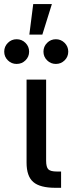

<svg xmlns="http://www.w3.org/2000/svg" viewBox="-67 -895 345 915"><path d="M197.3 0Q123.5 0 91.6 -27.6Q59.6 -55.2 59.6 -120.1V-515.6H152.8V-129.9Q152.8 -98.6 163.3 -88.1Q173.8 -77.6 204.1 -77.6Q208 -77.6 214.1 -77.6Q220.2 -77.6 224.1 -77.6V0Q217.8 0 210.9 0Q204.1 0 197.3 0ZM199.2 -590.3Q174.8 -590.3 157.5 -607.4Q140.1 -624.5 140.1 -648.9Q140.1 -673.3 157.5 -690.7Q174.8 -708 199.2 -708Q223.6 -708 241 -690.7Q258.3 -673.3 258.3 -648.9Q258.3 -624.5 241 -607.4Q223.6 -590.3 199.2 -590.3ZM12.2 -590.3Q-12.2 -590.3 -29.5 -607.4Q-46.9 -624.5 -46.9 -648.9Q-46.9 -673.3 -29.5 -690.7Q-12.2 -708 12.2 -708Q37.1 -708 54.4 -690.7Q71.8 -673.3 71.8 -648.9Q71.8 -624.5 54.4 -607.4Q37.1 -590.3 12.2 -590.3ZM72.8 -730 91.3 -875.5H180.2L134.8 -730Z"/></svg>

Font: Inter Cardless Display
Style: Regular
Weight: 400
Designer: Rasmus Andersson
Foundry: rsms
Version: Version 4.001;git-9221beed3